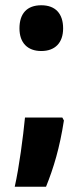

<svg xmlns="http://www.w3.org/2000/svg" viewBox="-20 -642 317 730"><path d="M137 -448C189 -448 220 -479 220 -534C220 -590 191 -622 137 -622C82 -622 54 -590 54 -534C54 -479 85 -448 137 -448ZM217 -195H75C68 -123 53 -7 36 68H155C184 -4 207 -80 223 -184Z"/></svg>

Font: Noto Sans Malayalam UI ExtraCondensed ExtraBold
Style: Regular
Weight: 800
Width: 2
Designer: Jelle Bosma - Monotype Design Team
Foundry: Monotype Imaging Inc.
Version: Version 2.104